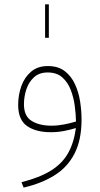

<svg xmlns="http://www.w3.org/2000/svg" viewBox="-20 -600 455 877"><path d="M186 -427.2V-580.1H203.1V-427.2ZM352.5 -54.2Q352.5 38.6 320.8 100.8Q289.1 163.1 229.7 200.4Q170.4 237.8 87.9 256.8L78.1 232.4Q161.6 210.9 212.6 179.2Q263.7 147.5 290.5 100.3Q317.4 53.2 326.7 -15.1Q301.3 -7.3 272.5 -1.7Q243.7 3.9 211.9 3.9Q144 3.9 103.5 -24.4Q63 -52.7 63 -120.6Q63 -166.5 77.6 -207Q92.3 -247.6 122.3 -272.9Q152.3 -298.3 198.2 -298.3Q246.1 -298.3 276.1 -274.9Q306.2 -251.5 323 -214.4Q339.8 -177.2 346.2 -134.8Q352.5 -92.3 352.5 -54.2ZM214.4 -25.9Q243.2 -25.9 272.2 -31.5Q301.3 -37.1 327.1 -44.9Q326.7 -77.6 321.5 -116.2Q316.4 -154.8 303 -189.7Q289.6 -224.6 264.2 -246.8Q238.8 -269 197.8 -269Q159.2 -269 135.3 -247.1Q111.3 -225.1 100.3 -191.7Q89.4 -158.2 89.4 -123.5Q89.4 -69.3 124.8 -47.6Q160.2 -25.9 214.4 -25.9Z"/></svg>

Font: Vazirmatn UI NL Thin
Style: Regular
Weight: 100
Designer: Saber Rastikerdar
Foundry: Saber Rastikerdar
Version: Version 33.003